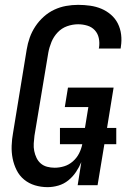

<svg xmlns="http://www.w3.org/2000/svg" viewBox="-20 -763 540 791"><path d="M176 8Q149 8 124 0.5Q99 -7 79.5 -23Q60 -39 48.5 -62Q37 -85 32 -110.5Q27 -136 28 -163Q29 -190 34 -217L90 -559Q94 -584 102.5 -608Q111 -632 125.5 -654Q140 -676 160 -694Q180 -712 203.5 -723Q227 -734 252 -738.5Q277 -743 302 -743Q327 -743 351.5 -739.5Q376 -736 397.5 -727Q419 -718 437 -702.5Q455 -687 465.5 -666Q476 -645 479 -620.5Q482 -596 478 -571Q478 -569 477.5 -567Q477 -565 477 -563H387Q387 -564 387.5 -565Q388 -566 388 -567Q391 -587 387 -606Q383 -625 370.5 -638.5Q358 -652 339.5 -657.5Q321 -663 302 -663Q279 -663 256.5 -655Q234 -647 217.5 -629.5Q201 -612 192 -590Q183 -568 179 -546L122 -204Q120 -188 119 -172Q118 -156 121 -141Q124 -126 130.5 -112.5Q137 -99 148 -89.5Q159 -80 174 -76Q189 -72 205 -72Q225 -72 244.5 -78Q264 -84 280 -98Q296 -112 305.5 -130.5Q315 -149 319 -169H227V-236H330L344 -322H247L260 -402H448L421 -236H459V-169H410L382 0H300L315 -95Q306 -74 293 -54.5Q280 -35 261.5 -20Q243 -5 220.5 1.5Q198 8 176 8Z"/></svg>

Font: Iosevka Curly Medium Oblique
Style: Regular
Weight: 500
Italic angle: -9°
Monospace: yes
Designer: Belleve Invis
Foundry: Belleve Invis
Version: Version 11.1.0; ttfautohint (v1.8.3)